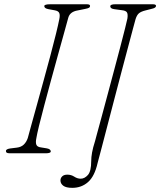

<svg xmlns="http://www.w3.org/2000/svg" viewBox="-20 -720 753 902"><path d="M151 -72Q146.5 -51 150.8 -40.2Q155 -29.5 172.5 -27.5L200 -23Q218.5 -19.5 218.5 -8.5Q218.5 -4 212.2 -2Q206 0 198.5 0H24.5Q8 0 8 -9.5Q6.5 -19.5 27.5 -22.5L59.5 -26.5Q79.5 -29 91.8 -40.8Q104 -52.5 110.5 -71.5Q115 -89 126.5 -130.2Q138 -171.5 153.2 -226.5Q168.5 -281.5 185 -342Q201.5 -402.5 216.8 -459.2Q232 -516 243 -561Q254 -606 258.5 -629.5Q262.5 -648.5 258.5 -658.5Q254.5 -668.5 237.5 -671.5L207.5 -677Q188 -680.5 188 -691.5Q188 -700 217 -700H387.5Q403 -700 403 -692.5Q403 -686.5 398 -683.5Q393 -680.5 379.5 -678L345 -671Q309 -665 301 -637.5Q294 -612 281 -565Q268 -518 251.8 -459.8Q235.5 -401.5 219 -340.5Q202.5 -279.5 187.8 -224.2Q173 -169 163.2 -128.5Q153.5 -88 151 -72ZM617 -630.5Q614.5 -622.5 605.5 -588.2Q596.5 -554 582.5 -502Q568.5 -450 552 -387.2Q535.5 -324.5 518.5 -259.5Q501.5 -194.5 485.8 -134.2Q470 -74 457.8 -26.8Q445.5 20.5 438.5 46Q424.5 108 393.8 135.2Q363 162.5 319.5 162.5Q290.5 162.5 277.2 152.5Q264 142.5 264 127.5Q264 116.5 272.2 108.5Q280.5 100.5 296.5 100.5Q314.5 100.5 329 110Q343.5 119.5 359 119.5Q377.5 119.5 393 102Q408.5 84.5 408.5 37Q408.5 19 412.5 -3.5Q416.5 -26 426.5 -57Q427 -59.5 435.2 -89.5Q443.5 -119.5 456.5 -167.8Q469.5 -216 485 -273.8Q500.5 -331.5 516.2 -390.5Q532 -449.5 545.5 -501Q559 -552.5 567.8 -587.8Q576.5 -623 578.5 -633Q581.5 -653 576.5 -661.5Q571.5 -670 553 -672L516.5 -677Q498 -679.5 498 -690.5Q498 -700 522 -700H697.5Q713 -700 713 -692.5Q713 -683 694.5 -679L663.5 -671Q643 -666 633 -657.8Q623 -649.5 617 -630.5Z"/></svg>

Font: Fraunces 9pt S050 Thin
Style: Italic
Weight: 100
Italic angle: -16°
Version: Version 1.000; ttfautohint (v1.8.3)